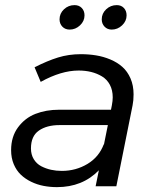

<svg xmlns="http://www.w3.org/2000/svg" viewBox="-20 -746 618 769"><path d="M446 0H363L376 -64Q310.5 3.5 208 3.5Q180.5 3.5 154.5 -1.5Q128.5 -6.5 104.8 -18Q81 -29.5 63.2 -46.5Q45.5 -63.5 35 -88.5Q24.5 -113.5 24.5 -144.5Q24.5 -198.5 52.2 -236Q80 -273.5 122.2 -290Q164.5 -306.5 216.5 -306.5H424.5L428 -324Q431.5 -342.5 431.5 -356Q431.5 -385 420 -406.5Q408.5 -428 388.5 -440Q368.5 -452 345 -457.8Q321.5 -463.5 295 -463.5Q225 -463.5 143 -418L118.5 -476.5Q169.5 -502.5 212.5 -515.8Q255.5 -529 303.5 -529Q335.5 -529 364.8 -524.2Q394 -519.5 422 -507.8Q450 -496 470.2 -478Q490.5 -460 502.8 -431.8Q515 -403.5 515 -368Q515 -343.5 511 -324ZM278.5 -725.5Q296.5 -725.5 307.5 -714Q318.5 -702.5 318.5 -684.5Q318.5 -661.5 300.5 -644.5Q282.5 -627.5 259 -627.5Q241 -627.5 229.8 -639.2Q218.5 -651 218.5 -668.5Q218.5 -692 236.2 -708.8Q254 -725.5 278.5 -725.5ZM447.5 -725.5Q465.5 -725.5 476.2 -714Q487 -702.5 487 -684.5Q487 -661.5 469 -644.5Q451 -627.5 427.5 -627.5Q410 -627.5 398.8 -639.2Q387.5 -651 387.5 -668.5Q387.5 -692 405.2 -708.8Q423 -725.5 447.5 -725.5ZM227.5 -61.5Q284 -61.5 330.5 -89.5Q377 -117.5 396 -169V-165.5L412 -245H218.5Q167.5 -245 135.8 -223Q104 -201 104 -151.5Q104 -127 115.2 -108.5Q126.5 -90 145.2 -80.2Q164 -70.5 184.5 -66Q205 -61.5 227.5 -61.5Z"/></svg>

Font: Argentum Sans Light
Style: Italic
Weight: 300
Italic angle: -11.3°
Designer: Julieta Ulanovsky (font), Owen Earl (portions from Jones font), Cristiano Sobral (main changes and remaster)
Foundry: Julieta Ulanovsky (font), Owen Earl (portions from Jones font), Cristiano Sobral (main changes and remaster)
Version: Version 3.127